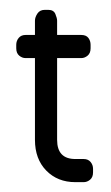

<svg xmlns="http://www.w3.org/2000/svg" viewBox="-20 -370 225 390"><path d="M133 0Q97 0 74 -23.5Q51 -47 51 -86V-252H32Q25 -252 19 -257Q13 -262 13 -272V-279Q13 -287 18 -293Q23 -299 32 -299H51V-328Q51 -335 56 -342.5Q61 -350 71 -350H78Q89 -350 92.5 -341.5Q96 -333 96 -328V-299H145Q155 -299 159.5 -293Q164 -287 164 -279V-272Q164 -262 158 -257Q152 -252 145 -252H96V-86Q96 -47 133 -47H150Q159 -47 164 -41Q169 -35 169 -27V-20Q169 -10 163 -5Q157 0 150 0Z"/></svg>

Font: Chathura
Style: ExtraBold
Weight: 800
Designer: Appaji Ambarisha Darbha
Foundry: Aditya Fonts
Version: Version 1.001 2016